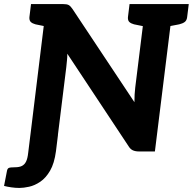

<svg xmlns="http://www.w3.org/2000/svg" viewBox="-73 -747 951 947"><path d="M23 180Q3 180 -17.5 177Q-38 174 -53 170L-39 98Q-37 85 -30 81.5Q-23 78 1 78Q22 78 35 71.5Q48 65 55.5 50Q63 35 66 7L77 -82H213L203 -1Q195 59 174 95Q153 131 125.5 149.5Q98 168 70.5 174Q43 180 23 180ZM67 0 156 -727H237Q257 -727 266 -722Q275 -717 285 -702L590 -243Q590 -262 591 -280.5Q592 -299 594 -315L645 -727H781L691 0H612Q595 0 582.5 -5.5Q570 -11 561 -26L259 -482Q259 -463 257.5 -451Q256 -439 254 -416L205 -20ZM179 -727 151 -617 102 -627Q87 -631 79 -638.5Q71 -646 72 -662L80 -727ZM665 -727 637 -617 588 -627Q573 -631 565 -638.5Q557 -646 558 -662L566 -727ZM858 -727 850 -662Q848 -646 838 -638.5Q828 -631 811 -627L759 -617L760 -727Z"/></svg>

Font: Aleo ExtraBold
Style: Italic
Weight: 800
Italic angle: -7°
Designer: Alessio Laiso
Foundry: Alessio Laiso
Version: Version 2.001;gftools[0.9.29]